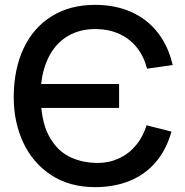

<svg xmlns="http://www.w3.org/2000/svg" viewBox="-20 -755 760 790"><path d="M371 15Q450.5 15 514 -11Q577.5 -37 621 -88Q664.5 -139 685.5 -213.5L583 -239.5Q568.5 -192 539.3 -157Q510 -122 469.3 -103.2Q428.5 -84.5 382 -84.5Q379.5 -84.5 377 -84.5Q322 -85.5 276.3 -105.2Q230.5 -125 201.5 -164.5Q177.5 -196 165.8 -232Q154 -268 150 -311H470V-409.5H149.5Q156.5 -477.5 185 -529Q213.5 -580.5 261.5 -608Q309.5 -635.5 372.5 -635.5Q374.5 -635.5 377 -635.5Q429.5 -634.5 472.3 -614.8Q515 -595 543.8 -558.5Q572.5 -522 585 -472.5L690.5 -487.5Q672.5 -565.5 628.8 -621.2Q585 -677 519.5 -706Q454 -735 371 -735Q268 -735 192.8 -688.2Q117.5 -641.5 77.5 -556.8Q37.5 -472 36.5 -360Q36.5 -357.5 36.5 -355Q36.5 -252 76 -167.8Q115.5 -83.5 191.3 -34.2Q267 15 371 15Z"/></svg>

Font: Vela Sans SemBd
Style: Regular
Weight: 600
Designer: Principal design: Mikhail Sharanda - project Manrope.
Design modification: Ravid Balaliev
Foundry: Mikhail Sharanda
Version: Version 1.001